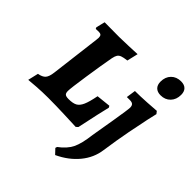

<svg xmlns="http://www.w3.org/2000/svg" viewBox="-256 -906 1327 1327"><g transform="rotate(45 407.5 -242.0)"><path d="M-3 10 15 -67Q52 -73 68 -91.5Q84 -110 89 -154L134 -518Q136 -536 136 -540Q136 -557 129 -563.5Q122 -570 106 -570L78 -569Q77 -572 75.5 -574.5Q74 -577 73 -580L89 -645L232 -644Q260 -644 322.5 -646.5Q385 -649 406 -650L387 -569Q353 -565 337 -559Q321 -553 313 -541Q305 -529 300 -504Q285 -423 265 -290Q245 -157 245 -130Q245 -109 254 -101Q263 -93 288 -93Q330 -93 352 -105Q374 -117 388.5 -149.5Q403 -182 416 -249L520 -260L527 -248Q522 -228 505.5 -156Q489 -84 473 -5L459 8Q434 7 347.5 3.5Q261 0 182 0Q125 0 69 4Q13 8 -3 10ZM652 -628Q652 -674 679.5 -702Q707 -730 752 -730Q784 -730 801 -713Q818 -696 818 -664Q818 -618 790.5 -589.5Q763 -561 719 -561Q687 -561 669.5 -578.5Q652 -596 652 -628ZM496 246 462 210 466 197Q522 156 546 107.5Q570 59 581 -35Q589 -80 610 -206.5Q631 -333 631 -352Q631 -371 622 -379.5Q613 -388 594 -388H563L573 -457Q624 -457 690.5 -461Q757 -465 777 -467L791 -449Q787 -434 774.5 -377Q762 -320 743.5 -224Q725 -128 709 -16Q698 68 642 136Q586 204 496 246Z"/></g></svg>

Font: Alegreya ExtraBold
Style: Italic
Weight: 800
Italic angle: -7°
Designer: Juan Pablo del Peral
Foundry: Huerta Tipografica
Version: Version 2.007; ttfautohint (v1.6)